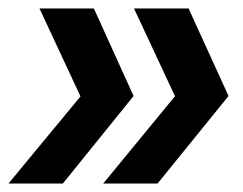

<svg xmlns="http://www.w3.org/2000/svg" viewBox="-23 -510 572 452"><path d="M220 -78 389 -283.5 292.5 -490H421L515 -284L348 -78ZM-3 -78 166.5 -283 70 -490H198L291.5 -284L125 -78Z"/></svg>

Font: Cabin Condensed SemiBold
Style: Italic
Weight: 600
Width: 3
Italic angle: -10°
Designer: Pablo Impallari
Foundry: Pablo Impallari. http://www.impallari.com Igino Marini. http://www.ikern.com
Version: Version 3.001; ttfautohint (v1.8.3)